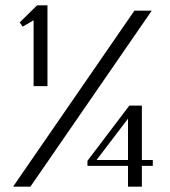

<svg xmlns="http://www.w3.org/2000/svg" viewBox="-20 -700 636 720"><path d="M29 0 484 -660H549L94 0ZM158 -377H106V-624L65 -600L54 -616L119 -680H158ZM512 -100H553V-78H512V0H460V-78H308V-97L465 -304H512ZM460 -100V-255L342 -100Z"/></svg>

Font: Philosopher
Style: Regular
Weight: 400
Designer: Jovanny Lemonad
Foundry: Jovanny Lemonad
Version: Version 1.000